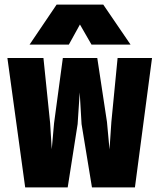

<svg xmlns="http://www.w3.org/2000/svg" viewBox="-20 -811 690 831"><path d="M89 0 12 -560H168L197 -278L204 -165L214 -278L252 -560H401L443 -283L454 -164L462 -283L489 -560H638L564 0H378L333 -274L325 -411L316 -274L273 0ZM108 -618 225 -791H427L545 -618H376L326 -705L278 -618Z"/></svg>

Font: Azeret Mono Thin ExtraBold
Style: Regular
Weight: 800
Version: Version 1.002